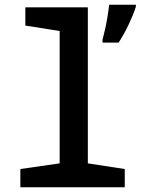

<svg xmlns="http://www.w3.org/2000/svg" viewBox="-20 -791 603 811"><path d="M413 -623Q418 -641 424 -668Q430 -695 434.5 -723Q439 -751 441 -771H554V-763Q544 -731 524 -688.5Q504 -646 481 -611H413ZM66 0V-77L232 -101V-660L87 -683V-760H351V-101L507 -77V0Z"/></svg>

Font: Noto Sans Mono SemiCondensed SemiBold
Style: Regular
Weight: 600
Width: 4
Designer: Monotype Design Team
Foundry: Monotype Imaging Inc.
Version: Version 2.014; ttfautohint (v1.8.4.7-5d5b)